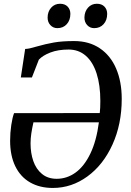

<svg xmlns="http://www.w3.org/2000/svg" viewBox="-20 -964 677 996"><path d="M110.5 -710Q123 -710.5 136 -713.5Q149 -716.5 171.5 -723Q217 -736 259.5 -743.5Q302 -751 365 -751Q442 -751 497.8 -713.5Q553.5 -676 582.5 -608.2Q611.5 -540.5 611.5 -451Q611.5 -320 563.5 -214.2Q515.5 -108.5 433.5 -48.8Q351.5 11 254 11Q186 11 136 -17.8Q86 -46.5 59.2 -101.8Q32.5 -157 32.5 -234Q32.5 -275.5 38.5 -315.5Q44.5 -355.5 53 -377L497.5 -377.5Q500.5 -401 500.5 -440Q500.5 -522.5 481.2 -582.5Q462 -642.5 425 -674.8Q388 -707 336 -707Q281.5 -707 241.8 -691.8Q202 -676.5 181.5 -654.5L145.5 -562H88ZM153.5 -329.5Q146.5 -298.5 142.5 -272.2Q138.5 -246 138.5 -220Q138.5 -169.5 153 -128Q167.5 -86.5 198 -61.5Q228.5 -36.5 274 -36.5Q327.5 -36.5 372.5 -69.2Q417.5 -102 449 -167.8Q480.5 -233.5 493 -329.5ZM227 -872.5Q227 -903.5 245.2 -924Q263.5 -944.5 291.5 -944.5Q316.5 -944.5 330.8 -929.8Q345 -915 345 -892Q345 -859.5 326.5 -838.8Q308 -818 277.5 -818Q256 -818 241.5 -833.5Q227 -849 227 -872.5ZM418 -874.5Q419 -905 437 -924.8Q455 -944.5 482.5 -944.5Q507.5 -944.5 521.8 -929.8Q536 -915 536 -892Q536 -859.5 517.5 -838.8Q499 -818 468.5 -818Q446.5 -818 432 -834Q417.5 -850 418 -874.5Z"/></svg>

Font: Merriweather Text
Style: Italic
Weight: 400
Italic angle: -7.8°
Designer: Eben Sorkin
Foundry: Eben Sorkin
Version: Version 2.100